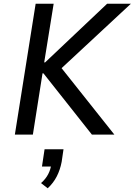

<svg xmlns="http://www.w3.org/2000/svg" viewBox="-20 -725 725 1034"><path d="M60 0 172 -705H269L218 -389H223L557 -705H685L287 -335V-389L596 0H475L214 -330H209L157 0ZM237 289 201 261Q226 239 239.5 213Q253 187 256 160L269 172H206L220 79H322L312 147Q304 189 286 224.5Q268 260 237 289Z"/></svg>

Font: Nunito Sans 7pt SemiCondensed Medium
Style: Italic
Weight: 500
Width: 4
Italic angle: -9°
Designer: Vernon Adams
Foundry: Vernon Adams
Version: Version 3.101;gftools[0.9.27]